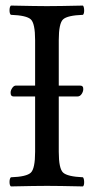

<svg xmlns="http://www.w3.org/2000/svg" viewBox="-20 -667 337 689"><path d="M190.9 -122.1Q190.9 -62 206.5 -47.6Q222.2 -33.2 277.8 -30.8Q281.7 -25.9 282 -13.9Q282.2 -2 277.8 2Q188 0 148.9 0Q108.9 0 19 2Q14.2 -2 14.2 -13.9Q14.2 -25.9 19 -30.8Q75.2 -32.7 90.6 -47.4Q106 -62 106 -122.1V-320.8H28.8Q17.6 -320.8 18.1 -335Q18.1 -342.8 23.9 -351.3Q29.8 -359.9 37.1 -359.9H106V-522.9Q106 -583 90.6 -597.4Q75.2 -611.8 19 -613.8Q14.2 -617.7 14.2 -629.9Q14.2 -642.1 19 -647Q113.3 -645 147.9 -645Q189.9 -645 277.8 -647Q281.7 -642.1 282 -630.1Q282.2 -618.2 277.8 -613.8Q221.7 -611.8 206.3 -597.4Q190.9 -583 190.9 -522.9V-359.9H267.1Q279.3 -359.9 278.8 -347.2Q278.8 -338.4 272.9 -329.6Q267.1 -320.8 257.8 -320.8H190.9Z"/></svg>

Font: Linux Libertine O
Style: Regular
Weight: 400
Designer: Philipp H. Poll
Foundry: Philipp H. Poll
Version: Version 5.3.0